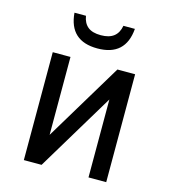

<svg xmlns="http://www.w3.org/2000/svg" viewBox="-113 -850 827 940"><g transform="rotate(15 301.0 -380.5)"><path d="M454.1 -761.2H396Q389.2 -724.1 365.7 -706.1Q342.3 -688 300.3 -688Q257.3 -688 234.6 -706.5Q211.9 -725.1 206.1 -761.2H147.9Q159.2 -621.1 300.8 -621.1Q442.9 -621.1 454.1 -761.2ZM185.1 0 422.9 -395V0H512.7V-546.9H422.9L185.1 -151.9V-546.9H95.2V0Z"/></g></svg>

Font: Hack Dev
Style: Regular
Weight: 400
Designer: Christopher Simpkins
Foundry: Christopher Simpkins
Version: Version 2.0315